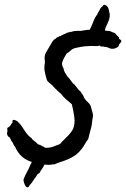

<svg xmlns="http://www.w3.org/2000/svg" viewBox="-20 -768 536 816"><path d="M425.8 -638.7Q431.6 -636.7 438.5 -636.7Q445.3 -636.7 450.2 -634.8Q454.1 -632.8 457 -631.3Q460 -629.9 464.8 -628.9Q468.8 -627.9 472.7 -622.6Q476.6 -617.2 478.5 -616.2Q487.3 -608.4 486.3 -607.9Q485.4 -607.4 485.4 -605.5Q487.3 -601.6 489.7 -600.6Q492.2 -599.6 494.1 -597.7Q498 -591.8 491.7 -585.9Q485.4 -580.1 485.4 -575.2Q483.4 -571.3 481.9 -569.3Q480.5 -567.4 475.6 -565.4Q465.8 -560.5 462.9 -561Q460 -561.5 457 -560.5Q449.2 -560.5 441.4 -564.9Q433.6 -569.3 425.8 -568.4Q420.9 -571.3 414.1 -570.3Q407.2 -569.3 404.3 -574.2Q394.5 -571.3 381.3 -572.3Q368.2 -573.2 357.4 -572.3Q336.9 -571.3 323.7 -568.8Q310.5 -566.4 297.9 -563.5Q287.1 -559.6 283.7 -556.2Q280.3 -552.7 277.3 -550.8Q273.4 -547.9 270 -544.9Q266.6 -542 262.7 -540Q257.8 -532.2 252.4 -522Q247.1 -511.7 244.1 -502Q243.2 -498 244.6 -490.2Q246.1 -482.4 250 -477.5Q251 -467.8 255.9 -460Q260.7 -452.1 265.6 -444.3Q279.3 -429.7 284.2 -421.4Q289.1 -413.1 296.9 -408.2Q303.7 -400.4 309.1 -392.6Q314.5 -384.8 322.3 -378.9Q326.2 -372.1 330.6 -366.2Q335 -360.4 337.9 -351.6Q344.7 -340.8 355.5 -331.5Q366.2 -322.3 368.2 -306.6Q370.1 -298.8 373 -290.5Q376 -282.2 375 -272.5Q372.1 -258.8 371.1 -247.1Q370.1 -235.4 367.2 -224.6Q365.2 -217.8 363.8 -211.9Q362.3 -206.1 360.4 -199.2Q358.4 -191.4 356.4 -182.6Q354.5 -173.8 348.6 -168.9Q345.7 -163.1 341.8 -157.2Q337.9 -151.4 334 -144.5Q325.2 -131.8 315.4 -121.6Q305.7 -111.3 291 -102.5Q281.2 -96.7 273.9 -93.3Q266.6 -89.8 258.8 -86.9Q251 -84 242.2 -81.1Q233.4 -78.1 224.6 -75.2Q219.7 -73.2 214.8 -70.8Q210 -68.4 203.1 -69.3Q195.3 -67.4 186 -67.4Q176.8 -67.4 168.9 -68.4Q164.1 -57.6 158.2 -49.8Q152.3 -42 147.5 -32.2Q139.6 -29.3 136.2 -22.5Q132.8 -15.6 127.9 -10.7Q121.1 0 116.2 6.8Q111.3 13.7 105.5 19.5Q103.5 26.4 98.6 27.8Q93.8 29.3 88.9 23.4Q85.9 18.6 82.5 9.3Q79.1 0 80.1 -5.9Q88.9 -27.3 96.2 -40Q103.5 -52.7 107.4 -63.5Q110.4 -71.3 112.3 -73.2Q114.3 -75.2 114.3 -80.1Q65.4 -94.7 43.9 -144.5Q39.1 -149.4 36.1 -157.2Q33.2 -165 28.3 -168.9Q27.3 -173.8 25.4 -176.3Q23.4 -178.7 21.5 -183.6Q16.6 -185.5 13.2 -190.4Q9.8 -195.3 9.8 -201.2Q12.7 -211.9 11.2 -216.3Q9.8 -220.7 11.7 -224.6Q21.5 -229.5 24.9 -235.8Q28.3 -242.2 33.2 -247.1Q32.2 -252 34.2 -257.8Q40 -259.8 44.4 -257.3Q48.8 -254.9 53.7 -252.9Q68.4 -238.3 74.2 -229Q80.1 -219.7 85.9 -210.9Q91.8 -202.1 98.6 -194.3Q105.5 -186.5 114.3 -180.7Q117.2 -174.8 123 -170.9Q128.9 -167 133.8 -162.1Q136.7 -159.2 140.6 -155.8Q144.5 -152.3 150.4 -152.3Q155.3 -148.4 161.6 -146Q168 -143.6 172.9 -139.6Q186.5 -139.6 196.8 -142.1Q207 -144.5 217.8 -149.4Q230.5 -153.3 236.3 -157.2Q240.2 -161.1 243.2 -165Q246.1 -168.9 250 -171.9Q260.7 -182.6 271.5 -193.8Q282.2 -205.1 290 -218.8Q299.8 -241.2 295.9 -270Q292 -298.8 285.2 -325.2Q273.4 -335.9 261.7 -345.2Q250 -354.5 240.2 -368.2Q237.3 -370.1 231.4 -376Q223.6 -382.8 216.3 -390.1Q209 -397.5 201.2 -406.2Q196.3 -411.1 188.5 -417Q180.7 -422.9 178.7 -429.7Q176.8 -434.6 175.8 -440.4Q174.8 -446.3 172.9 -451.2Q170.9 -460 169.4 -468.3Q168 -476.6 168.9 -484.4Q168.9 -492.2 170.4 -499Q171.9 -505.9 169.9 -514.6Q168 -532.2 175.8 -545.4Q183.6 -558.6 190.4 -570.3Q195.3 -578.1 199.7 -586.4Q204.1 -594.7 210.9 -600.6Q214.8 -601.6 217.3 -604.5Q219.7 -607.4 222.7 -609.4Q227.5 -609.4 229 -611.8Q230.5 -614.3 235.4 -614.3Q247.1 -621.1 253.4 -623Q259.8 -625 264.6 -628.9Q268.6 -629.9 272 -630.4Q275.4 -630.9 277.3 -632.8Q281.2 -631.8 284.2 -632.8Q287.1 -633.8 290 -634.8Q297.9 -636.7 305.7 -636.7Q313.5 -636.7 322.3 -636.7Q332 -637.7 341.3 -639.6Q350.6 -641.6 361.3 -641.6Q370.1 -658.2 376.5 -675.8Q382.8 -693.4 393.6 -707Q394.5 -711.9 397.9 -716.3Q401.4 -720.7 403.3 -725.6Q408.2 -736.3 415 -740.2Q419.9 -749 424.3 -747.6Q428.7 -746.1 432.6 -744.1Q439.5 -738.3 441.9 -728Q444.3 -717.8 446.3 -708Q447.3 -698.2 444.8 -689.5Q442.4 -680.7 438.5 -671.9Q434.6 -663.1 430.7 -654.8Q426.8 -646.5 425.8 -638.7Z"/></svg>

Font: Seaweed Script
Style: Regular
Weight: 400
Designer: Squid
Foundry: Font Diner, Inc DBA Neapolitan
Version: Version 1.000